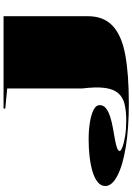

<svg xmlns="http://www.w3.org/2000/svg" viewBox="152 -900 763 1108"><g transform="rotate(-90 534.0 -346.5)"><path d="M490 15Q347 15 240 -2.5Q133 -20 73.5 -51Q14 -82 14 -121Q14 -146 36.5 -164.5Q59 -183 97.5 -194.5Q136 -206 183.5 -211.5Q231 -217 282 -217Q337 -217 382.5 -209.5Q428 -202 454.5 -188Q481 -174 481 -154Q481 -131 462 -116.5Q443 -102 413 -92.5Q383 -83 349 -77Q315 -71 284.5 -65.5Q254 -60 235 -53.5Q216 -47 216 -37Q216 -31 239 -22Q262 -13 302 -6.5Q342 0 392 0Q447 0 486.5 -9.5Q526 -19 549.5 -46Q573 -73 580 -122.5Q587 -172 577 -254V-687L461 -698V-708H994V-224Q995 -133 940 -80Q885 -27 773 -6Q661 15 490 15Z"/></g></svg>

Font: Kalnia Expanded SemiBold
Style: Regular
Weight: 600
Width: 7
Designer: Frida Medrano
Foundry: Frida Medrano
Version: Version 1.105